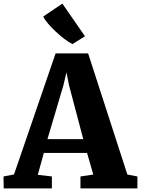

<svg xmlns="http://www.w3.org/2000/svg" viewBox="-36 -1042 780 1062"><path d="M41.5 -77 271.5 -746.5H451.5L668.5 -76.5L724 -66V0H409V-66L480 -76.5L445.5 -196H206.5L173 -75L251 -66V0H-15.5L-16.5 -66ZM424.5 -272.5 345.5 -571.5 331.5 -642 315 -571 226.5 -272.5ZM364 -798.5Q344 -808.5 319.8 -827Q295.5 -845.5 271.8 -867.8Q248 -890 229.5 -911.8Q211 -933.5 203 -950.5L309 -1022L434 -841.5L365.5 -798.5Z"/></svg>

Font: Merriweather Black
Style: Regular
Weight: 900
Designer: Eben Sorkin
Foundry: Eben Sorkin
Version: Version 2.200;gftools[0.9.31]